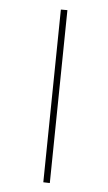

<svg xmlns="http://www.w3.org/2000/svg" viewBox="-101 -758 580 1028"><g transform="rotate(10 189.0 -244.0)"><path d="M212 221 144 -706 179 -709 247 219Z"/></g></svg>

Font: Ysabeau Office ExtraLight
Style: Italic
Weight: 250
Italic angle: -12°
Designer: Christian Thalmann (Catharsis Fonts)
Version: Version 2.001;gftools[0.9.30]; featfreeze: tnum,lnum,ss02